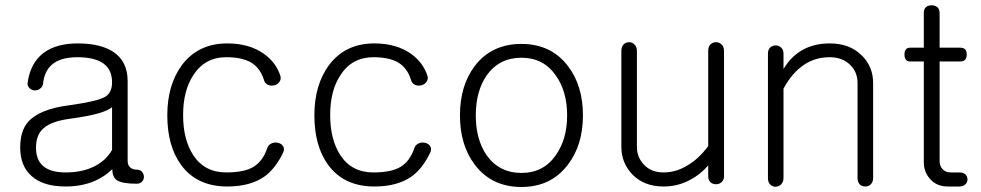

<svg xmlns="http://www.w3.org/2000/svg" viewBox="-20 -708 3816 747"><path d="M416 -125Q393.6 -85 350.6 -62.5Q302.7 -37.1 235.4 -37.1Q175.8 -37.1 147.5 -62.5Q120.1 -85.9 120.1 -133.8Q120.1 -183.6 149.4 -209Q179.7 -236.3 252.9 -246.1Q326.2 -255.9 368.2 -268.6Q402.3 -279.3 416 -291ZM282.2 -539.1Q200.2 -539.1 150.4 -502.9Q99.6 -464.8 87.9 -389.6Q85 -375 93.8 -366.2Q101.6 -357.4 113.3 -356.4Q126 -355.5 134.8 -362.3Q145.5 -369.1 147.5 -381.8Q152.3 -430.7 181.6 -456.1Q214.8 -485.4 281.2 -485.4Q349.6 -485.4 383.8 -460Q416 -435.5 416 -387.7Q416 -345.7 386.7 -330.1Q356.4 -313.5 252 -298.8Q133.8 -284.2 88.9 -233.4Q58.6 -198.2 58.6 -133.8Q58.6 -62.5 102.5 -23.4Q147.5 17.6 235.4 17.6Q299.8 17.6 350.6 -4.9Q387.7 -21.5 417 -49.8Q417 -19.5 434.6 -6.8Q456.1 6.8 511.7 6.8Q525.4 6.8 533.2 -2Q540 -9.8 540 -20.5Q539.1 -32.2 532.2 -40Q524.4 -47.9 512.7 -47.9Q495.1 -47.9 485.4 -57.6Q476.6 -66.4 476.6 -83V-392.6Q476.6 -469.7 419.9 -506.8Q370.1 -539.1 282.2 -539.1Z M864.3 -539.1Q950.2 -539.1 1007.8 -498Q1055.7 -462.9 1071.3 -411.1Q1074.2 -398.4 1066.4 -388.7Q1059.6 -378.9 1046.9 -376Q1033.2 -373 1022.5 -377.9Q1009.8 -383.8 1006.8 -397.5Q992.2 -443.4 957 -464.8Q921.9 -485.4 860.4 -485.4Q777.3 -485.4 732.4 -416Q692.4 -355.5 692.4 -260.7Q692.4 -164.1 732.4 -103.5Q776.4 -37.1 860.4 -37.1Q929.7 -37.1 965.8 -58.6Q1002 -80.1 1019.5 -130.9Q1023.4 -144.5 1037.1 -150.4Q1048.8 -155.3 1061.5 -152.3Q1075.2 -149.4 1081.1 -139.6Q1087.9 -129.9 1082 -115.2Q1052.7 -53.7 1010.7 -22.5Q955.1 17.6 864.3 17.6Q746.1 17.6 684.6 -66.4Q630.9 -139.6 630.9 -259.8Q630.9 -376 686.5 -453.1Q750 -539.1 864.3 -539.1Z M1436.5 -539.1Q1522.5 -539.1 1580.1 -498Q1627.9 -462.9 1643.6 -411.1Q1646.5 -398.4 1638.7 -388.7Q1631.8 -378.9 1619.1 -376Q1605.5 -373 1594.7 -377.9Q1582 -383.8 1579.1 -397.5Q1564.5 -443.4 1529.3 -464.8Q1494.1 -485.4 1432.6 -485.4Q1349.6 -485.4 1304.7 -416Q1264.6 -355.5 1264.6 -260.7Q1264.6 -164.1 1304.7 -103.5Q1348.6 -37.1 1432.6 -37.1Q1502 -37.1 1538.1 -58.6Q1574.2 -80.1 1591.8 -130.9Q1595.7 -144.5 1609.4 -150.4Q1621.1 -155.3 1633.8 -152.3Q1647.5 -149.4 1653.3 -139.6Q1660.2 -129.9 1654.3 -115.2Q1625 -53.7 1583 -22.5Q1527.3 17.6 1436.5 17.6Q1318.4 17.6 1256.8 -66.4Q1203.1 -139.6 1203.1 -259.8Q1203.1 -376 1258.8 -453.1Q1322.3 -539.1 1436.5 -539.1Z M2008.8 -537.1Q1892.6 -537.1 1827.1 -451.2Q1769.5 -375 1769.5 -258.8Q1769.5 -143.6 1827.1 -67.4Q1892.6 19.5 2008.8 19.5Q2124 19.5 2189.5 -67.4Q2248 -143.6 2248 -258.8Q2248 -375 2189.5 -451.2Q2124 -537.1 2008.8 -537.1ZM2008.8 -483.4Q2094.7 -483.4 2142.6 -414.1Q2186.5 -352.5 2186.5 -258.8Q2186.5 -167 2142.6 -104.5Q2094.7 -35.2 2008.8 -35.2Q1921.9 -35.2 1873 -104.5Q1831.1 -166 1831.1 -258.8Q1831.1 -352.5 1873 -414.1Q1921.9 -483.4 2008.8 -483.4Z M2796.9 -21.5V-509.8Q2796.9 -526.4 2787.1 -535.2Q2778.3 -543.9 2765.6 -543.9Q2752.9 -543.9 2744.1 -535.2Q2735.4 -526.4 2735.4 -509.8V-139.6Q2699.2 -90.8 2656.2 -65.4Q2611.3 -37.1 2561.5 -37.1Q2512.7 -37.1 2484.4 -68.4Q2458 -96.7 2458 -136.7V-509.8Q2458 -526.4 2448.2 -535.2Q2439.5 -543.9 2427.7 -543.9Q2415 -543.9 2406.2 -535.2Q2397.5 -526.4 2397.5 -509.8V-136.7Q2397.5 -75.2 2438.5 -31.2Q2484.4 17.6 2561.5 17.6Q2617.2 17.6 2664.1 -7.8Q2704.1 -28.3 2735.4 -64.5V-21.5Q2735.4 -7.8 2744.1 1Q2752.9 8.8 2765.6 8.8Q2778.3 8.8 2787.1 1Q2796.9 -7.8 2796.9 -21.5Z M2967.8 -500V-14.6Q2967.8 1 2976.6 9.8Q2985.4 18.6 2998 18.6Q3009.8 17.6 3018.6 9.8Q3028.3 0 3028.3 -15.6V-363.3Q3062.5 -425.8 3108.4 -456.1Q3152.3 -485.4 3208 -485.4Q3258.8 -485.4 3289.1 -454.1Q3316.4 -426.8 3316.4 -384.8V-14.6Q3316.4 0 3325.2 9.8Q3334 17.6 3346.7 17.6Q3358.4 17.6 3367.2 9.8Q3377 0 3377 -14.6V-384.8Q3377 -448.2 3334 -491.2Q3287.1 -539.1 3208 -539.1Q3146.5 -539.1 3100.6 -512.7Q3056.6 -487.3 3028.3 -439.5V-500Q3028.3 -514.6 3018.6 -523.4Q3009.8 -531.2 2998 -531.2Q2985.4 -531.2 2976.6 -523.4Q2967.8 -514.6 2967.8 -500Z M3574.2 -658.2V-522.5H3521.5Q3499 -522.5 3499 -496.1Q3499 -468.8 3521.5 -468.8H3574.2V-77.1Q3574.2 -39.1 3597.7 -12.7Q3623 17.6 3668 17.6H3713.9Q3727.5 17.6 3736.3 8.8Q3744.1 1 3744.1 -9.8Q3744.1 -21.5 3736.3 -29.3Q3727.5 -37.1 3713.9 -37.1H3678.7Q3657.2 -37.1 3645.5 -51.8Q3635.7 -63.5 3635.7 -81.1V-468.8H3715.8Q3741.2 -468.8 3741.2 -496.1Q3741.2 -522.5 3715.8 -522.5H3635.7V-658.2Q3635.7 -672.9 3626 -680.7Q3617.2 -687.5 3604.5 -687.5Q3591.8 -687.5 3583 -680.7Q3574.2 -672.9 3574.2 -658.2Z"/></svg>

Font: Gulim
Style: Regular
Weight: 400
Version: Version 2.21